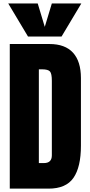

<svg xmlns="http://www.w3.org/2000/svg" viewBox="-20 -1121 533 1141"><path d="M268.6 0H38.1V-859.4H274.4Q366.7 -859.4 413.8 -807.9Q460.9 -756.3 460.9 -657.2V-254.9Q460.9 -127.9 416.5 -64Q372.1 0 268.6 0ZM210.9 -709V-151.9H240.7Q288.1 -151.9 288.1 -197.8V-641.1Q288.1 -683.6 276.9 -696.3Q265.6 -709 230 -709ZM345.7 -903.8H146.5L28.8 -1100.6H204.1L246.1 -961.4L288.1 -1100.6H463.4Z"/></svg>

Font: Anton
Style: Regular
Weight: 400
Designer: Vernon Adams, Tural Alisoy
Foundry: Vernon Adams
Version: Version 2.300